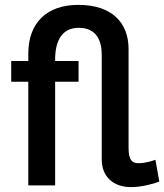

<svg xmlns="http://www.w3.org/2000/svg" viewBox="-20 -760 673 787"><path d="M518 7C557 7 610 -6 633 -16L617 -105C603 -100 575 -91 548 -91C523 -91 507 -102 507 -153V-559C507 -666 440 -740 301 -740C170 -740 96 -665 96 -540V-510H26V-425H96V0H206V-425H302V-510H206V-523C208 -595 235 -646 303 -646C377 -646 397 -591 397 -536V-106C397 -37 443 7 518 7Z"/></svg>

Font: FIGSv2-sans-serif SemiBold
Style: Regular
Weight: 600
Designer: Matt McInerney, Pablo Impallari, Rodrigo Fuenzalida,Mirko Velimirovic
Foundry: Matt McInerney, Pablo Impallari, Rodrigo Fuenzalida
Version: Version 4.021;hotconv 1.0.109;makeotfexe 2.5.65596